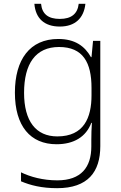

<svg xmlns="http://www.w3.org/2000/svg" viewBox="-20 -745 634 1005"><path d="M427 -725H392C386 -673 354 -646 293 -646C232 -646 200 -672 195 -725H160C166 -649 212 -606 293 -606C373 -606 419 -650 427 -725ZM285 -541C136 -541 58 -433 58 -260C58 -85 139 10 276 10C366 10 430 -28 458 -102H461C459 -72 458 -44 458 -13V22C458 130 405 199 280 199C205 199 139 181 90 157V204C139 225 199 240 279 240C440 240 505 155 505 20V-531H467L459 -446H456C424 -503 373 -541 285 -541ZM289 -499C415 -499 459 -417 459 -285V-246C459 -130 420 -31 280 -31C168 -31 106 -111 106 -259C106 -411 166 -499 289 -499Z"/></svg>

Font: Noto Sans Syriac Extralight
Style: Regular
Weight: 200
Designer: Patrick Giasson and the Monotype Design Team
Foundry: Monotype Imaging Inc.
Version: Version 3.000